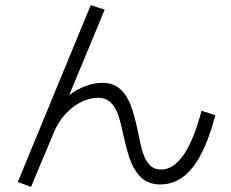

<svg xmlns="http://www.w3.org/2000/svg" viewBox="-20 -738 904 753"><path d="M49.8 -24.4 335.9 -717.8 390.6 -700.2 251.5 -365.2Q282.7 -388.2 315.9 -400.6Q349.1 -413.1 380.9 -413.1Q424.8 -413.1 451.7 -388.4Q478.5 -363.8 493.4 -323.5Q508.3 -283.2 521.5 -218.8Q531.2 -168.5 540.3 -139.2Q549.3 -109.9 566.4 -91.6Q583.5 -73.2 612.3 -73.2Q660.2 -73.2 700 -130.6Q739.7 -188 770.5 -303.7L824.2 -286.1Q789.1 -149.4 736.1 -82Q683.1 -14.6 609.4 -14.6Q564.9 -14.6 537.1 -38.8Q509.3 -63 493.7 -102.8Q478 -142.6 464.8 -204.1Q454.1 -255.9 443.8 -286.1Q433.6 -316.4 414.6 -335.4Q395.5 -354.5 364.3 -354.5Q333.5 -354.5 300.3 -338.9Q267.1 -323.2 237.8 -292Q208.5 -260.7 190.4 -216.8L101.6 -4.9Z"/></svg>

Font: Pretendard GOV Light
Style: Regular
Weight: 300
Designer: Base glyphs from Inter by Rasmus Andersson; Hangeul glyphs from Noto Sans CJK(Source Han Sans) by Jang Soo-young and Kan
Foundry: Kil Hyung-jin
Version: Version 1.309